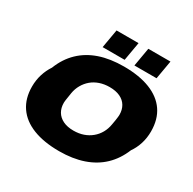

<svg xmlns="http://www.w3.org/2000/svg" viewBox="-190 -1082 1301 1292"><g transform="rotate(30 460.5 -436.5)"><path d="M427 12Q308 12 224 -21Q140 -54 96 -118Q52 -182 52 -274Q52 -324 66 -369Q80 -414 105 -451Q137 -533 194.5 -588.5Q252 -644 333.5 -672Q415 -700 522 -700Q641 -700 725 -667Q809 -634 853 -570Q897 -506 897 -412Q897 -362 883 -317Q869 -272 843 -235Q810 -154 752.5 -99Q695 -44 613 -16Q531 12 427 12ZM441 -156Q483 -156 517.5 -168Q552 -180 579 -202.5Q606 -225 623 -255.5Q640 -286 646 -323Q650 -344 652 -357.5Q654 -371 655 -379.5Q656 -388 656.5 -393.5Q657 -399 657 -403Q657 -442 640 -471Q623 -500 589.5 -516Q556 -532 507 -532Q466 -532 431 -520Q396 -508 370 -486Q344 -464 326.5 -433.5Q309 -403 303 -367Q300 -345 297.5 -331.5Q295 -318 294 -309Q293 -300 292.5 -295Q292 -290 292 -286Q292 -247 309 -218Q326 -189 359.5 -172.5Q393 -156 441 -156ZM331 -741 356 -885H527L502 -741ZM578 -741 603 -885H775L750 -741Z"/></g></svg>

Font: Archivo SemiExpanded Black
Style: Italic
Weight: 900
Width: 6
Italic angle: -10°
Designer: Hector Gatti
Foundry: Omnibus-Type
Version: Version 2.001